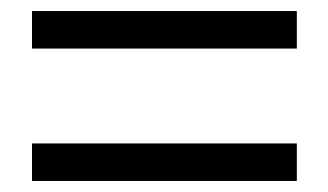

<svg xmlns="http://www.w3.org/2000/svg" viewBox="-20 -543 595 348"><path d="M38 -455V-523H518V-455ZM38 -215V-283H518V-215Z"/></svg>

Font: Noto Sans TC Thin
Style: Regular
Weight: 400
Version: Version 2.004-H2;hotconv 1.0.118;makeotfexe 2.5.65603